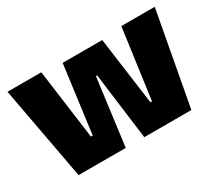

<svg xmlns="http://www.w3.org/2000/svg" viewBox="-97 -685 988 878"><g transform="rotate(-30 397.0 -246.0)"><path d="M99.5 0 8.5 -492.5H187L236.5 -124.5H246L293 -481H502L550.5 -124.5H559L609.5 -492.5H786L695 0H446.5L407.5 -302L401.5 -352H394.5L388 -302L348.5 0Z"/></g></svg>

Font: Anek Tamil Medium ExtraBold
Style: Regular
Weight: 800
Version: Version 1.003